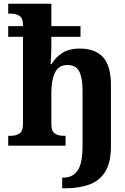

<svg xmlns="http://www.w3.org/2000/svg" viewBox="-20 -780 671 1028"><path d="M313 228V171H320Q369 171 395.5 133.5Q422 96 422 -2V-296Q422 -360 405 -396Q388 -432 341 -432Q294 -432 274.5 -391.5Q255 -351 255 -286V-112Q255 -78 273.5 -65.5Q292 -53 319 -53H331V0H24V-53H39Q66 -53 84.5 -65.5Q103 -78 103 -114V-583H24V-640H103V-648Q103 -682 84.5 -694.5Q66 -707 39 -707H24V-760H255V-640H411V-583H255V-534Q255 -507 253.5 -479.5Q252 -452 251 -437H256Q278 -474 314.5 -497Q351 -520 406 -520Q490 -520 532 -473.5Q574 -427 574 -324V3Q574 91 543 140Q512 189 457 208.5Q402 228 331 228Z"/></svg>

Font: Noto Serif
Style: Bold
Weight: 700
Designer: Monotype Design Team
Foundry: Monotype Imaging Inc.
Version: Version 2.014